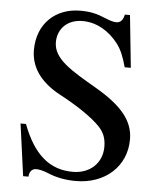

<svg xmlns="http://www.w3.org/2000/svg" viewBox="-51 -721 657 779"><g transform="rotate(5 278.0 -331.0)"><path d="M469 -463 447 -676H426C422 -654 411 -642 394 -642C384 -642 368 -646 350 -654C312 -670 286 -676 245 -676C146 -676 71 -610 71 -501C71 -439 103 -377 193 -329C257 -295 326 -251 361 -213C380 -192 390 -169 390 -134C390 -68 341 -22 271 -22C176 -22 111 -78 65 -199H43L72 13H94C94 -8 107 -20 122 -20C133 -20 150 -17 169 -9C206 7 245 14 287 14C403 14 491 -61 491 -173C491 -249 442 -307 336 -369C231 -430 157 -472 157 -540C157 -595 196 -635 258 -635C318 -635 368 -602 403 -557C421 -533 432 -507 444 -463Z"/></g></svg>

Font: XITS
Style: Regular
Weight: 400
Designer: MicroPress Inc., with final additions and corrections provided by Coen Hoffman, Elsevier (retired)
Version: Version 1.302